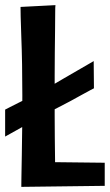

<svg xmlns="http://www.w3.org/2000/svg" viewBox="-31 -724 430 748"><path d="M52 4Q52 -3 52.5 -36.5Q53 -70 54 -121Q55 -172 55.5 -232Q56 -292 56 -352Q56 -413 55 -472.5Q54 -532 52 -580.5Q50 -629 49.5 -660.5Q49 -692 49 -697L185 -704Q184 -698 184 -671.5Q184 -645 183.5 -604Q183 -563 182.5 -517.5Q182 -472 182 -428Q182 -384 182 -351Q182 -318 182 -275Q182 -232 182.5 -187Q183 -142 183.5 -102.5Q184 -63 184 -36.5Q184 -10 184 -3ZM52 4 115 -93 377 -90V0ZM-11 -192V-297Q-11 -297 3.5 -304.5Q18 -312 41 -323.5Q64 -335 89.5 -347.5Q115 -360 138 -372.5Q161 -385 174 -393Q191 -403 217.5 -418.5Q244 -434 271 -449.5Q298 -465 316 -475.5Q334 -486 334 -486L335 -380Q335 -380 321.5 -373Q308 -366 287.5 -354.5Q267 -343 243 -330Q219 -317 198 -306.5Q177 -296 164 -289Q143 -278 113.5 -261.5Q84 -245 55.5 -229Q27 -213 8 -202.5Q-11 -192 -11 -192Z"/></svg>

Font: Truculenta ExtraBold
Style: Regular
Weight: 800
Version: Version 1.002